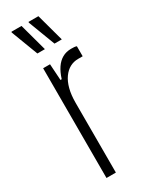

<svg xmlns="http://www.w3.org/2000/svg" viewBox="-192 -760 618 797"><g transform="rotate(-30 116.5 -361.5)"><path d="M62 0V-526H95L100 -448H106Q115 -477 128.5 -497Q142 -517 160.5 -527.5Q179 -538 203 -538Q212 -538 218 -537.5Q224 -537 229 -535V-487H207Q186 -487 168 -477.5Q150 -468 136 -448.5Q122 -429 114.5 -400.5Q107 -372 107 -334V0ZM154 -591 105 -720 106 -723H153L189 -591ZM72 -591 23 -720 24 -723H72L108 -591Z"/></g></svg>

Font: Archivo Condensed Thin
Style: Regular
Weight: 250
Width: 3
Designer: Hector Gatti
Foundry: Omnibus-Type
Version: Version 2.001